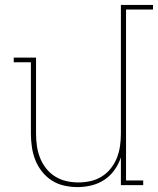

<svg xmlns="http://www.w3.org/2000/svg" viewBox="-20 -755 644 783"><path d="M297 8Q269 8 242 2Q215 -4 192 -18.5Q169 -33 151.5 -55Q134 -77 124 -102.5Q114 -128 110 -155.5Q106 -183 106 -210V-501H36V-520H127V-210Q127 -185 130.5 -160Q134 -135 143 -112Q152 -89 167.5 -69Q183 -49 204.5 -35.5Q226 -22 250.5 -16.5Q275 -11 300 -11Q325 -11 349.5 -16.5Q374 -22 395.5 -35.5Q417 -49 432.5 -69Q448 -89 457 -112Q466 -135 469.5 -160Q473 -185 473 -210V-735H604V-716H494V-19H564V0H473V-113Q464 -86 447 -62Q430 -38 406 -22Q382 -6 353.5 1Q325 8 297 8Z"/></svg>

Font: Iosevka HT Thin Extended
Style: Regular
Weight: 100
Width: 7
Monospace: yes
Designer: Belleve Invis
Foundry: Belleve Invis
Version: Version 32.3.0; ttfautohint (v1.8.4)